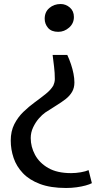

<svg xmlns="http://www.w3.org/2000/svg" viewBox="-20 -769 522 956"><path d="M315 -495.5Q325.5 -473 333.5 -449Q341.5 -425 346 -401.8Q350.5 -378.5 350.5 -358.5Q350.5 -331.5 339 -311.8Q327.5 -292 307.5 -276.2Q287.5 -260.5 261 -244.2Q234.5 -228 205 -208.5Q190 -198 173.2 -178.8Q156.5 -159.5 144.8 -134.5Q133 -109.5 133 -81.5Q133 -38 154.5 2Q176 42 220.2 67.5Q264.5 93 334 93Q357.5 93 382.2 88.8Q407 84.5 421 78L437.5 143Q426.5 149 406.5 154.5Q386.5 160 361.2 163.5Q336 167 309 167Q232 167 179 147Q126 127 94 93.2Q62 59.5 47.8 17.5Q33.5 -24.5 33.5 -69Q33.5 -115.5 51.2 -150.5Q69 -185.5 96.5 -212Q124 -238.5 153.5 -260Q183 -281.5 208 -301.5Q233 -321.5 245.5 -343Q248 -348 250.5 -357.2Q253 -366.5 253 -375Q253 -406.5 249.2 -437Q245.5 -467.5 242 -495.5ZM282 -749Q307.5 -749 327.8 -731.5Q348 -714 348 -684.5Q348 -652.5 324 -631.5Q300 -610.5 270 -610.5Q236 -610.5 219.2 -630.2Q202.5 -650 202.5 -675.5Q202.5 -709.5 225.8 -729.2Q249 -749 282 -749Z"/></svg>

Font: Merriweather Light 18pt Medium
Style: Regular
Weight: 500
Version: Version 2.100